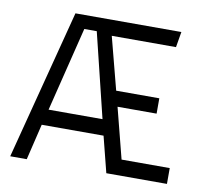

<svg xmlns="http://www.w3.org/2000/svg" viewBox="-72 -707 874 789"><g transform="rotate(10 365.0 -312.5)"><path d="M19 0 181 -625H623L612 -560H344L401 -341H581V-277H418L472 -66H673V0H420L382 -150H124L88 0ZM141 -216H366L280 -568H228Z"/></g></svg>

Font: Changa ExtraLight ExtraLight
Style: Regular
Weight: 250
Version: Version 3.002; ttfautohint (v1.8.2)